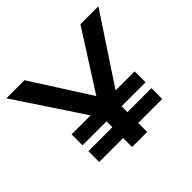

<svg xmlns="http://www.w3.org/2000/svg" viewBox="-159 -856 1043 1043"><g transform="rotate(-45 362.5 -335.0)"><path d="M9 -670 267 -281H121V-197H305V-152H121V-69H305V0H421V-69H605V-152H421V-197H605V-281H459L716 -670H578L363 -333L148 -670Z"/></g></svg>

Font: LT Wave Medium
Style: Regular
Weight: 500
Designer: Daniel Lyons
Version: Version 2.5 (Glyphs App)